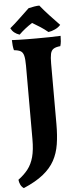

<svg xmlns="http://www.w3.org/2000/svg" viewBox="-78 -915 515 1200"><g transform="rotate(-5 179.5 -315.0)"><path d="M259 -131Q259 -61.6 250.1 -5.5Q241.2 50.6 216.4 95.9Q191.6 141.2 144.7 178.8Q97.8 216.4 21.2 249Q7.6 239.6 0.7 225.1Q-6.2 210.6 -7.8 194.2Q29.2 166.8 53.3 135.8Q77.4 104.8 89.4 60.8Q101.4 16.8 101.4 -50.8V-512.4Q101.4 -553.8 96 -575Q90.6 -596.2 76.5 -604.3Q62.4 -612.4 34.8 -615Q31.2 -627.2 29.3 -645.1Q27.4 -663 27.4 -679Q45.6 -678 71.9 -677.2Q98.2 -676.4 126.7 -676.2Q155.2 -676 180.2 -676Q218 -676 261.7 -676.7Q305.4 -677.4 333 -679Q333 -660 331.4 -644.2Q329.8 -628.4 325.6 -615Q297.6 -612.4 283 -603.1Q268.4 -593.8 263.7 -572.3Q259 -550.8 259 -512.4ZM78.6 -708.8Q59.6 -715 46.1 -725.8Q32.6 -736.6 24 -753.6Q55.2 -779.4 87 -810.1Q118.8 -840.8 148.8 -868.6Q166 -873 184.9 -876Q203.8 -879 217 -879Q242.8 -847.2 272.9 -814.6Q303 -782 336.4 -747.6Q323 -732.2 301.4 -722.1Q279.8 -712 259.6 -709.4Q236.8 -728.4 212.9 -743.9Q189 -759.4 162.6 -774.8Q140 -760.8 118.8 -744.1Q97.6 -727.4 78.6 -708.8Z"/></g></svg>

Font: Vollkorn
Style: Regular
Weight: 400
Designer: Friedrich Althausen
Foundry: Friedrich Althausen
Version: Version 4.104